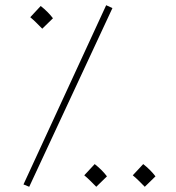

<svg xmlns="http://www.w3.org/2000/svg" viewBox="-20 -707 676 736"><path d="M92 9 411 -676 387 -687 70 0ZM142 -597 183 -637C171 -653 154 -670 136 -684L96 -641C114 -626 124 -615 142 -597ZM349 9 390 -31C378 -47 361 -64 343 -78L303 -35C321 -20 331 -9 349 9ZM535 9 576 -31C564 -47 547 -64 529 -78L489 -35C507 -20 517 -9 535 9Z"/></svg>

Font: Noto Sans Arabic UI XCn Th
Style: Regular
Weight: 100
Width: 2
Designer: Monotype Design Team, Nadine Chahine and Nizar Qandah
Foundry: Monotype Imaging Inc.
Version: Version 2.010